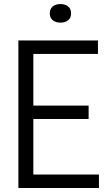

<svg xmlns="http://www.w3.org/2000/svg" viewBox="-20 -943 536 963"><path d="M72.2 0V-740H471.3V-672.5H147.2V-67.5H476.3V0ZM130.3 -346V-413.5H424.5V-346ZM283.2 -829.5Q259.1 -829.5 244.4 -841.6Q229.7 -853.6 229.7 -875.7Q229.7 -898.4 244.4 -910.5Q259.1 -922.7 283.2 -922.7Q307.3 -922.7 322 -910.5Q336.6 -898.4 336.6 -875.7Q336.6 -853.6 322 -841.6Q307.3 -829.5 283.2 -829.5Z"/></svg>

Font: Encode Sans Condensed Thin
Style: Regular
Weight: 100
Width: 3
Designer: Multiple Designers
Foundry: Impallari Type
Version: Version 3.002